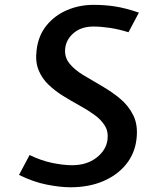

<svg xmlns="http://www.w3.org/2000/svg" viewBox="-20 -760 608 792"><path d="M270.5 12.5Q228 12.5 172.5 1.5Q117 -9.5 58.5 -38.5L102 -120.5Q149.5 -97.5 195.2 -88Q241 -78.5 277.5 -78.5Q338 -78.5 378 -109.5Q418 -140.5 423.5 -184Q427.5 -217.5 412.2 -242Q397 -266.5 369.2 -286.5Q341.5 -306.5 307.8 -325Q274 -343.5 240.5 -364.2Q207 -385 180 -410.8Q153 -436.5 139 -471.2Q125 -506 131 -553.5Q138 -613 171.5 -654.5Q205 -696 256 -718Q307 -740 366.5 -740Q411.5 -740 454.2 -733.5Q497 -727 553 -708L510 -627Q468 -640 432 -645.2Q396 -650.5 365 -650.5Q316 -650.5 284.8 -624.5Q253.5 -598.5 249 -561Q245 -525 266 -498.8Q287 -472.5 323.2 -450.5Q359.5 -428.5 400 -405.2Q440.5 -382 475.5 -353Q510.5 -324 530.2 -283.5Q550 -243 543 -185.5Q536 -126.5 500 -82Q464 -37.5 405.2 -12.5Q346.5 12.5 270.5 12.5Z"/></svg>

Font: Expletus Sans SemiBold
Style: Italic
Weight: 600
Italic angle: -7°
Version: Version 7.500